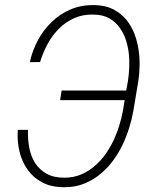

<svg xmlns="http://www.w3.org/2000/svg" viewBox="-20 -741 627 770"><path d="M92.3 -220.2H51.3Q48.3 -174.3 58.3 -132.8Q68.4 -91.3 91.3 -59.6Q114.3 -27.8 150.4 -9Q186.5 9.8 236.8 9.8Q282.7 10.3 321 -5.9Q359.4 -22 389.6 -49.3Q415 -71.3 435.8 -100.1Q456.5 -128.9 472.2 -161.6Q487.3 -193.8 498 -228Q508.8 -262.2 514.6 -295.4L534.7 -415.5Q539.1 -445.3 539.8 -477.8Q540.5 -510.3 535.6 -542Q530.8 -574.7 519.3 -604.7Q507.8 -634.8 489.3 -658.7Q467.3 -686.5 434.6 -703.4Q401.9 -720.2 356 -720.7Q305.2 -721.2 262.7 -703.1Q220.2 -685.1 188 -653.3Q154.8 -622.1 132.3 -580.3Q109.9 -538.6 99.6 -491.7L140.6 -492.2Q152.3 -529.8 170.9 -564.5Q189.5 -599.1 216.3 -626Q242.7 -652.3 277.1 -668Q311.5 -683.6 355 -682.6Q393.1 -682.1 419.2 -667Q445.3 -651.9 461.9 -627Q476.6 -606.4 484.9 -580.6Q493.2 -554.7 496.6 -526.9Q499.5 -498.5 498.3 -470.2Q497.1 -441.9 493.2 -416.5L486.3 -377.9H227.1L221.2 -339.4H480L472.7 -295.4Q467.3 -266.6 458 -236.6Q448.7 -206.5 435.5 -178.2Q421.9 -149.9 404.5 -124.8Q387.2 -99.6 365.2 -80.1Q339.8 -56.6 308.1 -42.5Q276.4 -28.3 237.8 -28.3Q195.3 -28.3 166.7 -44.4Q138.2 -60.5 121.1 -86.9Q104 -113.8 97.4 -148.4Q90.8 -183.1 92.3 -220.2Z"/></svg>

Font: Roboto Mono ExtraLight
Style: Italic
Weight: 250
Italic angle: -10°
Monospace: yes
Designer: Google
Version: Version 3.000